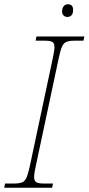

<svg xmlns="http://www.w3.org/2000/svg" viewBox="-33 -886 418 906"><path d="M-13 0 -9 -20H34Q59 -20 72.5 -26Q86 -32 93.5 -51Q101 -70 109 -108L215 -606Q219 -626 221.5 -639.5Q224 -653 224 -663Q224 -683 213.5 -688.5Q203 -694 178 -694H135L139 -714H365L361 -694H318Q293 -694 279.5 -688Q266 -682 258.5 -663.5Q251 -645 243 -606L137 -108Q128 -69 128 -51Q128 -32 138.5 -26Q149 -20 174 -20H217L213 0ZM285 -806Q275 -806 267.5 -812.5Q260 -819 260 -832Q260 -847 267.5 -856.5Q275 -866 287 -866Q312 -866 312 -839Q312 -821 304 -813.5Q296 -806 285 -806Z"/></svg>

Font: Noto Serif Thin
Style: Italic
Weight: 100
Italic angle: -12°
Designer: Monotype Design Team
Foundry: Monotype Imaging Inc.
Version: Version 2.014; ttfautohint (v1.8.4.7-5d5b)